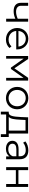

<svg xmlns="http://www.w3.org/2000/svg" viewBox="1926 -2496 697 4589"><g transform="rotate(90 2274.5 -201.5)"><path d="M47 -526V-353C47 -237 121 -179 248 -179C307 -179 366 -192 427 -219V0H498V-526H427V-276C366 -250 310 -237 261 -237C172 -237 118 -278 118 -357V-526Z M925 5C1009 5 1081 -25 1128 -81L1088 -127C1048 -82 992 -58 927 -58C811 -58 728 -132 720 -241H1160L1161 -263C1161 -419 1053 -530 906 -530C759 -530 649 -419 649 -263C649 -108 763 5 925 5ZM906 -469C1009 -469 1084 -398 1093 -294H720C729 -398 805 -469 906 -469Z M1318 0H1383V-417L1596 -114H1628L1841 -416V0H1906V-526H1840L1613 -197L1390 -526H1318Z M2057 -263C2057 -108 2172 5 2325 5C2478 5 2592 -108 2592 -263C2592 -419 2478 -530 2325 -530C2172 -530 2057 -419 2057 -263ZM2129 -263C2129 -385 2213 -468 2325 -468C2438 -468 2520 -385 2520 -263C2520 -141 2438 -58 2325 -58C2213 -58 2129 -141 2129 -263Z M2716 127V0H3187V127H3254V-62H3172V-526H2784L2777 -350C2768 -170 2750 -66 2679 -62H2649V127ZM2773 -62C2821 -98 2835 -197 2842 -346L2848 -463H3101V-62Z M3537 5C3622 5 3686 -27 3718 -82V0H3786V-326C3786 -461 3710 -530 3573 -530C3490 -530 3412 -504 3359 -459L3391 -406C3435 -445 3499 -468 3566 -468C3663 -468 3715 -420 3715 -329V-297H3548C3407 -297 3345 -237 3345 -148C3345 -56 3420 5 3537 5ZM3415 -150C3415 -213 3460 -244 3550 -244H3715V-158C3687 -89 3628 -51 3548 -51C3464 -51 3415 -89 3415 -150Z M3975 0H4046V-232H4377V0H4448V-526H4377V-293H4046V-526H3975Z"/></g></svg>

Font: Malon Grotesk
Style: Regular
Weight: 400
Designer: Julieta Ulanovsky
Foundry: Julieta Ulanovsky
Version: Version 7.200